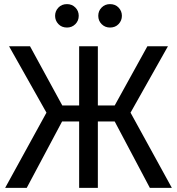

<svg xmlns="http://www.w3.org/2000/svg" viewBox="-20 -914 861 934"><path d="M816 0H709L538 -323H456V0H365V-323H282L110 0H5L206 -366L24 -689H126L283 -401H365V-689H456V-401H538L697 -689H797L615 -366ZM306 -780Q280 -780 264 -797Q248 -814 248 -837Q248 -860 264 -877Q280 -894 306 -894Q330 -894 346.5 -877.5Q363 -861 363 -837Q363 -813 346.5 -796.5Q330 -780 306 -780ZM515 -780Q491 -780 474.5 -796.5Q458 -813 458 -837Q458 -861 474.5 -877.5Q491 -894 515 -894Q541 -894 557 -877Q573 -860 573 -837Q573 -814 557 -797Q541 -780 515 -780Z"/></svg>

Font: Trujillo
Style: Regular
Weight: 400
Designer: Fira Sans original fonts by bBox Type GmbH, Carrois Corporate GbR, & Edenspiekermann AG / Changes by Cristiano Sobral
Foundry: Fira Sans original fonts by bBox Type GmbH, Carrois Corporate GbR, & Edenspiekermann AG / Changes by Cristiano Sobral
Version: Version 4.301;October 17, 2021;FontCreator 14.0.0.2814 64-bi